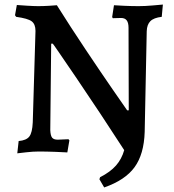

<svg xmlns="http://www.w3.org/2000/svg" viewBox="-20 -666 763 844"><path d="M417 122 420 113Q465 90 490 61.5Q515 33 526 -6Q420 -170 316 -323Q212 -476 212 -474H205L201 -94Q202 -70 209 -61Q216 -52 234 -52L281 -54L285 -49L276 4Q264 3 223.5 1.5Q183 0 150 0Q125 0 95 3.5Q65 7 56 8L62 -46Q96 -49 109 -66Q122 -83 124 -128L136 -530Q136 -560 119 -572.5Q102 -585 51 -592L46 -599L54 -644Q65 -643 98 -641Q131 -639 148 -639Q170 -639 195 -640.5Q220 -642 230 -643Q289 -549 357.5 -446.5Q426 -344 475.5 -272.5Q525 -201 539 -181H546L545 -544Q545 -566 537 -576.5Q529 -587 512 -587L476 -586L473 -591L481 -643Q494 -642 526.5 -640.5Q559 -639 590 -639Q617 -639 651 -642Q685 -645 696 -646L691 -592Q656 -588 641 -573Q626 -558 625 -529L616 -86Q613 12 571.5 69Q530 126 438 158Z"/></svg>

Font: Alegreya Medium
Style: Regular
Weight: 500
Designer: Juan Pablo del Peral
Foundry: Huerta Tipografica
Version: Version 2.007; ttfautohint (v1.6)